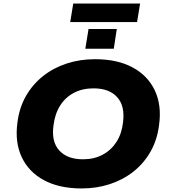

<svg xmlns="http://www.w3.org/2000/svg" viewBox="-20 -1049 960 1080"><path d="M439 11Q314 11 228 -35Q142 -81 102.5 -164.5Q63 -248 78 -359Q88 -442 125.5 -508Q163 -574 221.5 -620.5Q280 -667 354.5 -691.5Q429 -716 514 -716Q640 -716 725.5 -670Q811 -624 850.5 -541Q890 -458 875 -348Q865 -264 827.5 -197.5Q790 -131 731.5 -84.5Q673 -38 598.5 -13.5Q524 11 439 11ZM447 -153Q509 -153 557 -178.5Q605 -204 635 -250.5Q665 -297 672 -361Q684 -452 639.5 -502Q595 -552 506 -552Q444 -552 396 -527Q348 -502 318.5 -455.5Q289 -409 281 -344Q268 -253 313 -203Q358 -153 447 -153ZM375 -925 392 -1029H768L751 -925ZM460 -775 478 -886H637L620 -775Z"/></svg>

Font: Nunito Sans 10pt SemiExpanded Black
Style: Italic
Weight: 900
Width: 6
Italic angle: -9°
Designer: Vernon Adams
Foundry: Vernon Adams
Version: Version 3.101;gftools[0.9.27]